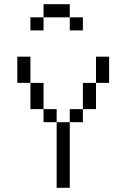

<svg xmlns="http://www.w3.org/2000/svg" viewBox="-20 -895 540 915"><path d="M375 -750V-812.5H312.5V-750ZM250 -312.5V0H312.5V-312.5ZM250 -312.5V-375H187.5V-312.5ZM312.5 -312.5H375V-375H312.5ZM187.5 -375Q187.5 -375 187.5 -500H125Q125 -500 125 -375ZM375 -375H437.5Q437.5 -375 437.5 -500H375Q375 -500 375 -375ZM125 -500Q125 -500 125 -625H62.5Q62.5 -625 62.5 -500ZM437.5 -500H500Q500 -500 500 -625H437.5Q437.5 -625 437.5 -500ZM187.5 -812.5H125V-750H187.5ZM187.5 -812.5H312.5V-875H187.5Z"/></svg>

Font: CalcUnifontExMono
Style: Regular
Weight: 500
Version: Version 15.0.06